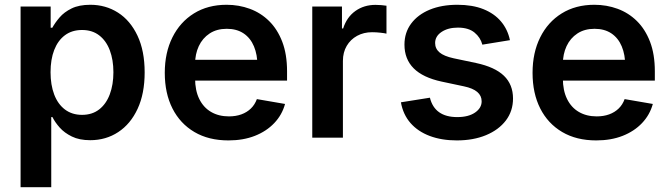

<svg xmlns="http://www.w3.org/2000/svg" viewBox="-20 -568 2760 792"><path d="M64.9 204.1V-541H189V-453.6H195.8Q207 -474.1 225.8 -496.1Q244.6 -518.1 275.4 -533.2Q306.2 -548.3 352.5 -548.3Q416 -548.3 466.8 -515.9Q517.6 -483.4 547.1 -420.9Q576.7 -358.4 576.7 -269.5Q576.7 -181.6 547.6 -119.1Q518.6 -56.6 467.8 -23.2Q417 10.3 352.1 10.3Q307.1 10.3 276.4 -4.9Q245.6 -20 226.3 -41.7Q207 -63.5 196.3 -85H191.4V204.1ZM318.4 -94.2Q360.4 -94.2 389.2 -116.7Q418 -139.2 432.9 -179Q447.8 -218.8 447.8 -270Q447.8 -321.3 432.9 -360.6Q418 -399.9 389.2 -422.1Q360.4 -444.3 318.4 -444.3Q276.9 -444.3 247.8 -422.6Q218.8 -400.9 203.6 -361.8Q188.5 -322.8 188.5 -270Q188.5 -217.8 203.6 -178Q218.8 -138.2 248 -116.2Q277.3 -94.2 318.4 -94.2Z M922.4 11.2Q840.8 11.2 782 -23.4Q723.1 -58.1 691.4 -120.6Q659.7 -183.1 659.7 -267.6Q659.7 -350.6 691.2 -413.8Q722.7 -477.1 780 -512.7Q837.4 -548.3 914.6 -548.3Q965.3 -548.3 1010.5 -531.7Q1055.7 -515.1 1090.1 -481.2Q1124.5 -447.3 1144.3 -395.8Q1164.1 -344.2 1164.1 -273.9V-235.4H717.3V-321.3H1100.6L1042 -296.4Q1042 -342.3 1027.6 -376.7Q1013.2 -411.1 984.9 -430.2Q956.5 -449.2 915.5 -449.2Q874 -449.2 844.7 -429.9Q815.4 -410.6 800 -377.7Q784.7 -344.7 784.7 -304.2V-245.1Q784.7 -194.8 802 -159.7Q819.3 -124.5 850.8 -106.2Q882.3 -87.9 924.3 -87.9Q952.6 -87.9 975.6 -96.2Q998.5 -104.5 1014.9 -120.4Q1031.2 -136.2 1039.6 -159.2L1155.8 -139.2Q1143.6 -94.2 1111.3 -60.3Q1079.1 -26.4 1031.2 -7.6Q983.4 11.2 922.4 11.2Z M1268.1 0V-541H1390.6V-450.7H1395.5Q1410.6 -497.6 1446 -522.7Q1481.4 -547.9 1528.8 -547.9Q1540 -547.9 1552.7 -546.9Q1565.4 -545.9 1574.2 -544.4V-429.2Q1566.9 -431.2 1549.3 -433.1Q1531.7 -435.1 1514.6 -435.1Q1480.5 -435.1 1453.1 -420.2Q1425.8 -405.3 1410.2 -378.7Q1394.5 -352.1 1394.5 -316.4V0Z M1864.3 11.2Q1801.8 11.2 1752.9 -7.1Q1704.1 -25.4 1673.3 -60.5Q1642.6 -95.7 1633.8 -146L1753.4 -165Q1763.2 -125 1791.5 -105Q1819.8 -85 1866.2 -85Q1912.6 -85 1939.7 -103.8Q1966.8 -122.6 1966.8 -149.9Q1966.8 -173.3 1948.7 -188.7Q1930.7 -204.1 1893.6 -211.9L1801.8 -231.4Q1724.6 -248 1686.5 -286.1Q1648.4 -324.2 1648.4 -383.8Q1648.4 -433.6 1676 -470.7Q1703.6 -507.8 1752.7 -528.1Q1801.8 -548.3 1866.7 -548.3Q1928.7 -548.3 1973.9 -530.3Q2019 -512.2 2046.6 -479.5Q2074.2 -446.8 2083.5 -402.3L1969.7 -383.8Q1961.9 -413.6 1937.3 -433.8Q1912.6 -454.1 1868.7 -454.1Q1828.1 -454.1 1801.5 -436.3Q1774.9 -418.5 1774.9 -390.6Q1774.9 -367.2 1793 -351.8Q1811 -336.4 1851.1 -327.6L1943.8 -308.1Q2021.5 -291.5 2058.8 -255.4Q2096.2 -219.2 2096.2 -161.6Q2096.2 -109.9 2066.7 -71Q2037.1 -32.2 1984.9 -10.5Q1932.6 11.2 1864.3 11.2Z M2439.5 11.2Q2357.9 11.2 2299.1 -23.4Q2240.2 -58.1 2208.5 -120.6Q2176.8 -183.1 2176.8 -267.6Q2176.8 -350.6 2208.3 -413.8Q2239.7 -477.1 2297.1 -512.7Q2354.5 -548.3 2431.6 -548.3Q2482.4 -548.3 2527.6 -531.7Q2572.8 -515.1 2607.2 -481.2Q2641.6 -447.3 2661.4 -395.8Q2681.2 -344.2 2681.2 -273.9V-235.4H2234.4V-321.3H2617.7L2559.1 -296.4Q2559.1 -342.3 2544.7 -376.7Q2530.3 -411.1 2502 -430.2Q2473.6 -449.2 2432.6 -449.2Q2391.1 -449.2 2361.8 -429.9Q2332.5 -410.6 2317.1 -377.7Q2301.8 -344.7 2301.8 -304.2V-245.1Q2301.8 -194.8 2319.1 -159.7Q2336.4 -124.5 2367.9 -106.2Q2399.4 -87.9 2441.4 -87.9Q2469.7 -87.9 2492.7 -96.2Q2515.6 -104.5 2532 -120.4Q2548.3 -136.2 2556.6 -159.2L2672.9 -139.2Q2660.6 -94.2 2628.4 -60.3Q2596.2 -26.4 2548.3 -7.6Q2500.5 11.2 2439.5 11.2Z"/></svg>

Font: Inter 17pt SemiBold
Style: Regular
Weight: 600
Version: Version 4.001;git-66647c0bb